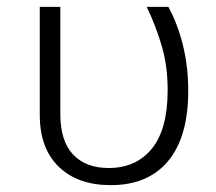

<svg xmlns="http://www.w3.org/2000/svg" viewBox="-20 -520 629 560"><path d="M156 -500V-187Q156 -109 193 -69.5Q230 -30 297 -30Q377 -30 423 -86.5Q469 -143 469 -257Q469 -326 452.5 -383.5Q436 -441 408 -500H471Q498 -451 513.5 -388.5Q529 -326 529 -255Q529 -121 470.5 -50.5Q412 20 303 20Q207 20 151.5 -33.5Q96 -87 96 -185V-500Z"/></svg>

Font: Moderustic Light
Style: Regular
Weight: 300
Designer: Tural Alisoy
Foundry: TAFT Foundry
Version: Version 2.120